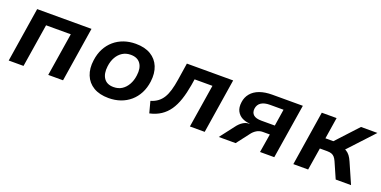

<svg xmlns="http://www.w3.org/2000/svg" viewBox="-17 -1077 3287 1657"><g transform="rotate(20 1626.0 -248.5)"><path d="M48 0 127 -501H626L547 0H411L474 -396H247L184 0Z M967 10Q884 10 828.5 -23Q773 -56 749 -116Q725 -176 736 -253Q744 -314 769 -361.5Q794 -409 833 -442.5Q872 -476 922 -493.5Q972 -511 1031 -511Q1114 -511 1169 -478Q1224 -445 1248 -386Q1272 -327 1262 -249Q1254 -188 1229 -140Q1204 -92 1165 -58.5Q1126 -25 1076 -7.5Q1026 10 967 10ZM975 -94Q1019 -94 1051 -114.5Q1083 -135 1104 -172Q1125 -209 1131 -257Q1141 -326 1112.5 -366.5Q1084 -407 1022 -407Q980 -407 947.5 -387Q915 -367 894 -330.5Q873 -294 867 -245Q858 -176 886 -135Q914 -94 975 -94Z M1344 14 1316 -91Q1353 -102 1380 -122Q1407 -142 1425.5 -172Q1444 -202 1456.5 -244.5Q1469 -287 1478 -345L1502 -501H1927L1848 0H1712L1775 -396H1611L1602 -339Q1589 -263 1569 -203Q1549 -143 1519 -99.5Q1489 -56 1446 -27.5Q1403 1 1344 14Z M1977 0 2076 -129Q2100 -162 2127.5 -179.5Q2155 -197 2179 -197H2186L2187 -200Q2150 -202 2118.5 -218Q2087 -234 2069.5 -266.5Q2052 -299 2059 -350Q2065 -396 2093.5 -430.5Q2122 -465 2171 -483Q2220 -501 2287 -501H2567L2487 0H2356L2384 -171H2319Q2289 -171 2263.5 -155.5Q2238 -140 2220 -115L2132 0ZM2275 -258H2398L2422 -412H2298Q2246 -412 2217 -392.5Q2188 -373 2183 -335Q2179 -298 2201.5 -278Q2224 -258 2275 -258Z M2662 0 2741 -501H2877L2846 -304H2919L3101 -501H3252L3018 -249L3003 -279Q3031 -277 3049.5 -266Q3068 -255 3082.5 -236Q3097 -217 3110 -187L3192 0H3051L2987 -146Q2977 -168 2966 -180.5Q2955 -193 2939 -199Q2923 -205 2898 -205H2831L2798 0Z"/></g></svg>

Font: Nunito Sans 7pt
Style: Bold Italic
Weight: 700
Italic angle: -9°
Version: Version 3.101;gftools[0.9.27]